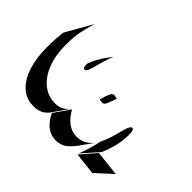

<svg xmlns="http://www.w3.org/2000/svg" viewBox="-286 -988 1160 1160"><g transform="rotate(-45 294.0 -408.0)"><path d="M426 -818Q371 -826 290 -826Q201 -826 133 -804Q65 -782 27 -742.5Q-11 -703 -16 -652Q-17 -644 -17 -629Q-17 -596 -4.5 -571Q8 -546 38 -526L139 -456Q111 -475 99 -498Q87 -521 87 -551Q87 -611 124 -657.5Q161 -704 228 -730Q295 -756 382 -756Q451 -756 495.5 -747Q540 -738 596 -721ZM521 -512Q456 -563 394 -584H389Q374 -584 366 -581Q358 -578 358 -569Q358 -559 376 -551Q394 -543 455 -528Q504 -515 538 -499ZM37 -316Q37 -399 134 -453L33 -524Q-68 -475 -68 -391Q-68 -346 -42.5 -316Q-17 -286 32 -253L90 -212Q63 -234 50 -259.5Q37 -285 37 -316ZM341 -318 371 -307 375 -325Q376 -328 376 -333Q376 -345 365.5 -352Q355 -359 330 -367L295 -377L292 -359Q290 -345 298.5 -337.5Q307 -330 341 -318ZM-35 -237 -51 -95 45 10 63 -152ZM-25 -236 79 -144Q179 -101 265 -101Q292 -101 302.5 -104.5Q313 -108 313 -118Q313 -126 295 -134.5Q277 -143 221 -157Q162 -172 119 -194Q53 -207 -25 -236Z"/></g></svg>

Font: FFF_HK Layer Middle
Style: Regular
Weight: 400
Italic angle: -5°
Designer: bBox Type GmbH
Foundry: bBox Type GmbH
Version: Version 0.002